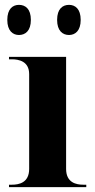

<svg xmlns="http://www.w3.org/2000/svg" viewBox="-20 -770 392 790"><path d="M264 -626C289 -626 312 -643 312 -688C312 -734 289 -750 264 -750C238 -750 215 -734 215 -688C215 -643 238 -626 264 -626ZM58 -626C84 -626 107 -643 107 -688C107 -734 84 -750 58 -750C33 -750 10 -734 10 -688C10 -643 33 -626 58 -626ZM17 0H335V-10H323C294 -10 252 -18 252 -75V-536H17V-526H29C57 -526 100 -518 100 -465V-75C100 -18 58 -10 29 -10H17Z"/></svg>

Font: Noto Serif Display
Style: Bold
Weight: 700
Designer: Monotype Design Team
Foundry: Monotype Imaging Inc.
Version: Version 2.009